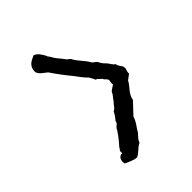

<svg xmlns="http://www.w3.org/2000/svg" viewBox="-135 -506 556 556"><g transform="rotate(-45 142.5 -228.5)"><path d="M63 -31C69 -28 75 -25 81 -23C87 -21 93 -18 101 -18C115 -24 122 -37 136 -43C140 -57 153 -62 158 -75C165 -85 173 -95 177 -109L210 -144C214 -167 231 -176 240 -194L256 -206C255 -214 259 -219 260 -226C260 -228 258 -228 259 -231C256 -239 249 -243 248 -253C240 -257 237 -267 231 -273C224 -279 219 -287 215 -295C211 -299 205 -302 202 -306C192 -325 176 -336 167 -355C163 -359 158 -361 155 -366C148 -376 140 -384 134 -393C132 -397 128 -404 126 -406C124 -408 123 -411 122 -414C116 -424 110 -435 98 -439C82 -432 66 -425 67 -401C71 -388 84 -382 93 -374C107 -353 123 -332 138 -314C147 -302 155 -290 166 -280C169 -273 173 -269 175 -262C183 -260 185 -253 191 -250C193 -242 202 -241 202 -232C201 -228 200 -223 201 -217C195 -212 188 -209 183 -204C180 -194 172 -189 167 -180C160 -174 157 -164 147 -160C143 -150 137 -144 131 -136C131 -128 122 -125 119 -120C117 -119 117 -115 115 -113C110 -105 104 -98 98 -90C93 -83 85 -77 81 -68C77 -68 80 -61 79 -57C65 -58 60 -43 63 -31Z"/></g></svg>

Font: FuturaRener
Style: Light
Weight: 300
Designer: BSozoo
Foundry: BSozoo
Version: Version 1.0